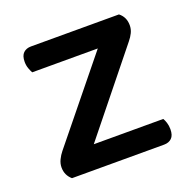

<svg xmlns="http://www.w3.org/2000/svg" viewBox="-91 -560 655 652"><g transform="rotate(-20 236.0 -234.0)"><path d="M63 0Q42 -18 42 -46Q42 -60 48.5 -73.5Q55 -87 64 -98L296 -384H59Q55 -391 51 -402Q47 -413 47 -426Q47 -448 57.5 -458Q68 -468 85 -468H403Q425 -451 425 -421Q425 -407 419 -394.5Q413 -382 403 -370L172 -83H423Q427 -77 430.5 -66Q434 -55 434 -42Q434 -20 423.5 -10Q413 0 396 0Z"/></g></svg>

Font: Baloo Tammudu 2 Medium
Style: Regular
Weight: 500
Designer: Maithili Shingre, Omkar Shende and Ek Type
Foundry: Ek Type
Version: Version 1.640;hotconv 1.0.111;makeotfexe 2.5.65597; ttfautoh